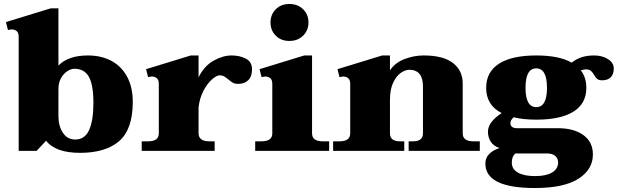

<svg xmlns="http://www.w3.org/2000/svg" viewBox="-20 -759 3108 966"><path d="M212 -51 164 0H74V-574Q74 -594 64 -602.5Q54 -611 39 -611Q34 -611 20 -608L10 -648L235 -717H274V-429Q323 -480 423 -480Q488 -480 539 -453.5Q590 -427 619 -374Q648 -321 648 -246Q648 -109 580 -49.5Q512 10 383 10Q259 10 212 -51ZM450 -241Q450 -331 427.5 -372Q405 -413 354 -413Q337 -413 318 -400.5Q299 -388 286.5 -365Q274 -342 274 -311V-174Q274 -125 296.5 -91Q319 -57 358 -57Q407 -57 428.5 -105Q450 -153 450 -241Z M1248 -410Q1248 -374 1229 -355.5Q1210 -337 1179 -337Q1162 -337 1152 -342.5Q1142 -348 1128 -360Q1116 -370 1107 -375Q1098 -380 1085 -380Q1070 -380 1046.5 -359.5Q1023 -339 1003.5 -302Q984 -265 979 -218V-89Q979 -48 1033 -48H1060V0H693V-48H725Q779 -48 779 -88V-337Q779 -357 769 -365.5Q759 -374 744 -374Q739 -374 725 -371L715 -411L940 -480H979V-370Q1008 -428 1055 -454Q1102 -480 1145 -480Q1186 -480 1217 -464Q1248 -448 1248 -410Z M1341 -646Q1341 -686 1367.5 -712.5Q1394 -739 1436 -739Q1478 -739 1505 -712.5Q1532 -686 1532 -646Q1532 -606 1505 -579.5Q1478 -553 1436 -553Q1394 -553 1367.5 -579.5Q1341 -606 1341 -646ZM1264 -48H1296Q1350 -48 1350 -88V-337Q1350 -357 1340 -365.5Q1330 -374 1315 -374Q1310 -374 1296 -371L1286 -411L1511 -480H1550V-88Q1550 -48 1604 -48H1636V0H1264Z M2394 -48V0H2036V-48H2058Q2108 -48 2108 -88V-324Q2108 -408 2039 -408Q2020 -408 1997.5 -393Q1975 -378 1958.5 -344Q1942 -310 1942 -256V-88Q1942 -48 1992 -48H2014V0H1656V-48H1688Q1742 -48 1742 -88V-337Q1742 -357 1732 -365.5Q1722 -374 1707 -374Q1702 -374 1688 -371L1678 -411L1903 -480H1942V-405Q1967 -443 2014.5 -461.5Q2062 -480 2112 -480Q2210 -480 2259 -442Q2308 -404 2308 -339V-88Q2308 -48 2362 -48Z M3068 -414Q3068 -386 3053 -370.5Q3038 -355 3010 -355Q2993 -355 2985 -361.5Q2977 -368 2969 -382Q2961 -396 2952.5 -403Q2944 -410 2927 -410Q2920 -410 2902 -405Q2930 -370 2930 -317Q2930 -238 2865.5 -197.5Q2801 -157 2678 -157Q2612 -157 2564 -169Q2548 -154 2548 -139Q2548 -127 2556.5 -120.5Q2565 -114 2581 -114H2788Q2867 -114 2915 -79.5Q2963 -45 2963 18Q2963 94 2890 140.5Q2817 187 2671 187Q2422 187 2422 64Q2422 35 2441.5 15.5Q2461 -4 2493 -14Q2462 -25 2448.5 -47Q2435 -69 2435 -96Q2435 -145 2504 -190Q2426 -230 2426 -317Q2426 -397 2490.5 -438.5Q2555 -480 2678 -480Q2793 -480 2856 -444Q2884 -465 2911 -472.5Q2938 -480 2969 -480Q3010 -480 3039 -461.5Q3068 -443 3068 -414ZM2732 -317Q2732 -415 2678 -415Q2624 -415 2624 -317Q2624 -220 2678 -220Q2732 -220 2732 -317ZM2555 59Q2555 92 2586 109.5Q2617 127 2673 127Q2727 127 2757.5 109Q2788 91 2788 58Q2788 39 2774 26Q2760 13 2731 13H2574Q2555 27 2555 59Z"/></svg>

Font: Taviraj Black
Style: Regular
Weight: 900
Designer: Katatrad Team
Foundry: CadsonDemak
Version: Version 1.001